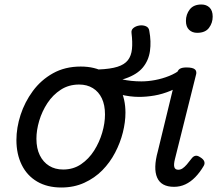

<svg xmlns="http://www.w3.org/2000/svg" viewBox="-20 -815 966 854"><path d="M253 19Q190 19 145 -7.5Q100 -34 76.5 -82Q53 -130 53 -192Q53 -247 71.5 -304Q90 -361 126 -410Q162 -459 215.5 -489Q269 -519 339 -519Q402 -519 446.5 -493Q491 -467 514.5 -420.5Q538 -374 538 -314Q538 -272 526.5 -226Q515 -180 492 -136Q469 -92 435 -57.5Q401 -23 355 -2Q309 19 253 19ZM261 -61Q306 -61 340.5 -84.5Q375 -108 398.5 -145Q422 -182 434.5 -224.5Q447 -267 447 -306Q447 -348 433 -377.5Q419 -407 393 -423Q367 -439 332 -439Q286 -439 250.5 -416Q215 -393 191 -356.5Q167 -320 154.5 -278Q142 -236 142 -198Q142 -155 157 -124.5Q172 -94 198.5 -77.5Q225 -61 261 -61Z M599 -384Q558 -384 514 -395Q470 -406 418 -438Q407 -444 406 -455.5Q405 -467 410.5 -478Q416 -489 425 -494.5Q434 -500 444 -494Q482 -471 522.5 -462Q563 -453 609 -453Q638 -453 670 -459Q702 -465 732 -477Q762 -489 783 -506Q793 -515 802.5 -510.5Q812 -506 818 -495.5Q824 -485 823.5 -473.5Q823 -462 812 -454Q777 -427 739.5 -411.5Q702 -396 666.5 -390Q631 -384 599 -384Z M644 -678Q653 -630 647 -588Q641 -546 615.5 -515Q590 -484 538.5 -466Q487 -448 404 -447L418 -506Q471 -508 502.5 -518Q534 -528 549 -547.5Q564 -567 567 -597Q570 -627 565 -668Q563 -682 573.5 -690.5Q584 -699 599.5 -701.5Q615 -704 628.5 -698.5Q642 -693 644 -678Z M754 16Q697 16 679 -25Q661 -66 682 -142L765 -484Q770 -503 780 -509Q790 -515 809 -515Q838 -515 847.5 -506Q857 -497 851 -479L758 -107Q752 -83 755.5 -71.5Q759 -60 773 -60Q783 -60 792 -66Q801 -72 811 -83.5Q821 -95 833 -111Q840 -120 849 -122Q858 -124 870 -116Q885 -107 888.5 -97Q892 -87 886 -77Q869 -48 848.5 -27Q828 -6 804.5 5Q781 16 754 16ZM857 -669Q835 -669 821 -682.5Q807 -696 807 -722Q807 -751 824 -773Q841 -795 876 -795Q898 -795 912 -781.5Q926 -768 926 -741Q926 -713 909.5 -691Q893 -669 857 -669Z"/></svg>

Font: Playwrite DE SAS
Style: Regular
Weight: 400
Designer: Veronika Burian, José Scaglione
Foundry: TypeTogether
Version: Version 1.002